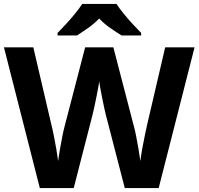

<svg xmlns="http://www.w3.org/2000/svg" viewBox="-20 -954 1007 974"><path d="M967 -714 785 0H613L516 -375Q513 -386 508.5 -408Q504 -430 498.5 -456Q493 -482 489 -505.5Q485 -529 483 -542Q482 -529 477.5 -505.5Q473 -482 468 -456.5Q463 -431 458 -408.5Q453 -386 450 -374L354 0H182L0 -714H149L240 -324Q246 -301 253 -266Q260 -231 266 -196Q272 -161 275 -137Q278 -162 284 -196.5Q290 -231 296.5 -263.5Q303 -296 308 -314L412 -714H555L659 -314Q664 -297 670.5 -264Q677 -231 683 -196Q689 -161 692 -137Q695 -162 701 -196.5Q707 -231 714.5 -266Q722 -301 727 -324L818 -714ZM571 -934Q585 -912 607.5 -884.5Q630 -857 654 -831Q678 -805 696 -787V-774H597Q571 -790 540 -811.5Q509 -833 483 -860Q457 -833 427 -812Q397 -791 371 -774H272V-787Q291 -806 314.5 -831.5Q338 -857 360.5 -884.5Q383 -912 397 -934Z"/></svg>

Font: Noto Sans Lisu
Style: Regular
Weight: 400
Designer: Monotype Design Team. David Williams.
Foundry: Monotype Imaging Inc.
Version: Version 2.102